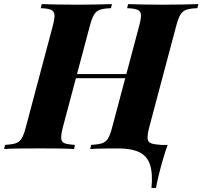

<svg xmlns="http://www.w3.org/2000/svg" viewBox="-64 -728 989 938"><path d="M676 190Q683 118 668.5 75.5Q654 33 615.5 15Q577 -3 512 -3L664 -106Q655 -70 657 -51.5Q659 -33 675 -26.5Q691 -20 724 -20H755Q745 7 734 44Q723 81 713.5 119.5Q704 158 698 190ZM248 -346 255 -366H608L600 -346ZM616 -602Q626 -639 624.5 -656.5Q623 -674 607 -680.5Q591 -687 557 -688L562 -708Q590 -707 636 -706Q682 -705 728 -705Q781 -705 828.5 -706Q876 -707 905 -708L900 -688Q866 -687 847 -680.5Q828 -674 817.5 -656.5Q807 -639 797 -602L665 -106Q656 -70 657 -52Q658 -34 674 -28Q690 -22 724 -20L720 0Q692 -2 644.5 -2.5Q597 -3 544 -3Q498 -3 452 -2.5Q406 -2 377 0L381 -20Q415 -22 434 -28Q453 -34 464 -52Q475 -70 484 -106ZM243 -106Q234 -70 235 -52Q236 -34 252 -28Q268 -22 302 -20L298 0Q268 -2 223 -2.5Q178 -3 131 -3Q77 -3 31 -2.5Q-15 -2 -44 0L-39 -20Q-6 -22 12.5 -28Q31 -34 42 -52Q53 -70 62 -106L194 -602Q204 -639 202 -656.5Q200 -674 184.5 -680.5Q169 -687 135 -688L140 -708Q167 -707 214 -706Q261 -705 315 -705Q362 -705 406 -706Q450 -707 483 -708L478 -688Q444 -687 425 -680.5Q406 -674 395.5 -656.5Q385 -639 375 -602Z"/></svg>

Font: Playfair Display ExtraBold
Style: Italic
Weight: 800
Italic angle: -14°
Designer: Claus Eggers Sørensen
Foundry: Claus Eggers Sørensen
Version: Version 1.203